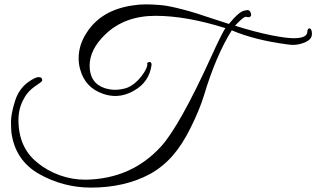

<svg xmlns="http://www.w3.org/2000/svg" viewBox="-20 -760 1440 874"><path d="M1317 -586C1276 -586 1175 -603 1050 -643C1056 -650 1065 -659 1077 -670C1090 -681 1098 -686 1102 -683C1107 -682 1112 -681 1115 -682C1123 -685 1125 -691 1122 -700C1119 -709 1114 -714 1108 -714C1103 -714 1098 -713 1095 -712C1079 -711 1055 -691 1022 -651L942 -677C898 -692 855 -706 812 -717C770 -728 736 -735 710 -737C659 -741 625 -742 582 -735C488 -721 419 -680 375 -612C350 -574 338 -535 338 -495C338 -478 340 -461 345 -444C360 -389 394 -352 449 -333C486 -320 535 -315 591 -348C637 -374 663 -413 670 -465C670 -478 661 -482 650 -473V-471C657 -451 606 -373 551 -358C516 -349 492 -349 459 -358C412 -373 388 -407 388 -461C388 -510 412 -558 459 -603C518 -660 594 -688 688 -688C782 -688 888 -669 1006 -632C997 -619 975 -576 942 -503C845 -290 768 -153 712 -92C623 5 510 55 372 58H367C291 58 211 31 150 -20C93 -65 64 -130 64 -214C64 -251 73 -284 90 -313C115 -361 161 -377 172 -392C173 -403 168 -409 156 -409C149 -409 138 -405 123 -396C87 -375 62 -343 49 -302C36 -261 30 -229 30 -206C30 -184 31 -167 32 -156C44 -71 86 -9 158 32C231 73 310 94 394 94C497 94 587 73 663 32C740 -11 797 -75 848 -179C874 -231 894 -279 908 -324C945 -448 988 -547 1035 -622C1105 -592 1189 -571 1287 -558C1306 -555 1335 -552 1372 -569C1391 -578 1400 -590 1400 -606C1400 -639 1379 -636 1379 -616C1379 -596 1358 -586 1317 -586Z"/></svg>

Font: VL Great Vibes
Style: Regular
Weight: 400
Designer: Robert E. Leuschke
Foundry: Robert E. Leuschke
Version: Version 1.001